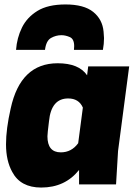

<svg xmlns="http://www.w3.org/2000/svg" viewBox="-20 -828 620 862"><path d="M442 -604H312L313 -621Q313 -653 293.5 -661.5Q274 -670 256 -670Q231 -670 209 -657.5Q187 -645 182 -604H52Q56 -658 78.5 -704Q101 -750 148 -779Q195 -808 274 -808Q357 -808 398.5 -774.5Q440 -741 445 -686L447 -657Q447 -631 442 -604ZM560 -530H376ZM165 14Q72 14 35 -56Q7 -106 7 -180Q7 -249 28 -341Q72 -544 239 -544Q334 -544 371 -490L376 -530H560L510 -150L501 0H335V-65Q272 14 165 14ZM253 -144Q301 -144 331 -185L352 -345Q334 -386 286 -386Q210 -386 200 -284Q193 -228 193 -216Q193 -144 253 -144Z"/></svg>

Font: Tanohe Sans ExtraBold
Style: Italic
Weight: 800
Designer: Village Type and Design LLC & Cristiano Sobral
Foundry: Cooper Hewitt Smithsonian Design Museum
Version: Version 1.00;September 29, 2021;FontCreator 13.0.0.2655 64-b